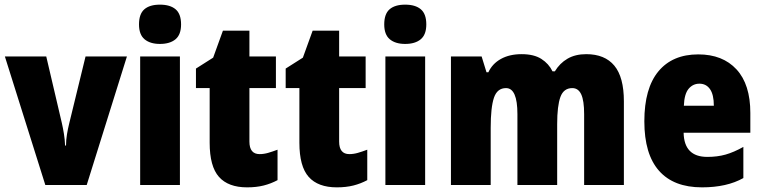

<svg xmlns="http://www.w3.org/2000/svg" viewBox="-20 -847 3280 826"><path d="M175 -51 1 -604H179L246 -318Q251 -296 255 -271.5Q259 -247 260 -221H264Q264 -244 268 -268.5Q272 -293 278 -317L348 -604H526L353 -51Z M668 -827Q712 -827 735.5 -807Q759 -787 759 -742Q759 -698 735 -678Q711 -658 668 -658Q626 -658 602 -678Q578 -698 578 -742Q578 -787 601 -807Q624 -827 668 -827ZM754 -604V-51H583V-604Z M1097 -184Q1115 -184 1134 -189.5Q1153 -195 1174 -203V-72Q1146 -57 1114.5 -49Q1083 -41 1043 -41Q962 -41 922 -86Q882 -131 882 -233V-468H823V-552L897 -599L939 -715H1053V-604H1167V-468H1053V-238Q1053 -184 1097 -184Z M1483 -184Q1501 -184 1520 -189.5Q1539 -195 1560 -203V-72Q1532 -57 1500.5 -49Q1469 -41 1429 -41Q1348 -41 1308 -86Q1268 -131 1268 -233V-468H1209V-552L1283 -599L1325 -715H1439V-604H1553V-468H1439V-238Q1439 -184 1483 -184Z M1723 -827Q1767 -827 1790.5 -807Q1814 -787 1814 -742Q1814 -698 1790 -678Q1766 -658 1723 -658Q1681 -658 1657 -678Q1633 -698 1633 -742Q1633 -787 1656 -807Q1679 -827 1723 -827ZM1809 -604V-51H1638V-604Z M2502 -614Q2582 -614 2623 -564.5Q2664 -515 2664 -411V-51H2493V-356Q2493 -414 2480.5 -441Q2468 -468 2442 -468Q2405 -468 2391 -430Q2377 -392 2377 -313V-51H2206V-356Q2206 -468 2157 -468Q2119 -468 2105 -426.5Q2091 -385 2091 -297V-51H1920V-604H2052L2073 -536H2081Q2098 -573 2135 -593.5Q2172 -614 2224 -614Q2277 -614 2309 -593.5Q2341 -573 2357 -540H2367Q2388 -575 2421.5 -594.5Q2455 -614 2502 -614Z M2984 -613Q3089 -613 3148.5 -548.5Q3208 -484 3208 -361V-276H2921Q2923 -172 3023 -172Q3066 -172 3101.5 -182Q3137 -192 3178 -215V-81Q3107 -41 3000 -41Q2878 -41 2815 -112.5Q2752 -184 2752 -325Q2752 -467 2812.5 -540Q2873 -613 2984 -613ZM2989 -487Q2961 -487 2942.5 -465Q2924 -443 2922 -392H3051Q3051 -440 3034.5 -463.5Q3018 -487 2989 -487Z"/></svg>

Font: Noto Sans Tamil UI Condensed Black
Style: Regular
Weight: 900
Width: 3
Designer: Jelle Bosma - Monotype Design Team
Foundry: Monotype Imaging Inc.
Version: Version 2.004; ttfautohint (v1.8.4.7-5d5b)